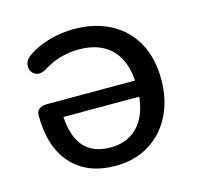

<svg xmlns="http://www.w3.org/2000/svg" viewBox="-81 -583 708 679"><g transform="rotate(-15 273.5 -243.0)"><path d="M45.4 -232.6Q45.4 -248 55.2 -256.2Q65.1 -264.4 83.7 -264.4H424.4V-205.5H108.7L128.3 -219.7Q129.6 -140.4 162.6 -99.3Q195.7 -58.2 262.3 -58.2Q331 -58.2 369.2 -105.4Q407.4 -152.5 407.4 -235.1V-241.7Q407.4 -330.1 364.8 -376.2Q322.2 -422.3 242 -422.3Q209.5 -422.3 175.8 -413.1Q142.2 -403.9 112.5 -384.8Q87.6 -370.2 70.3 -380.3Q53 -390.5 53.5 -412.2Q54.1 -433.9 76 -448.2Q109.3 -471.4 154.5 -483.9Q199.6 -496.4 242.5 -496.4Q320.4 -496.4 378.1 -465.8Q435.8 -435.1 466.6 -378.4Q497.4 -321.6 497.4 -245Q497.4 -169.6 467.7 -111.8Q438 -54 385.3 -22.4Q332.5 9.3 263.8 9.3Q159.9 9.3 102.6 -54.4Q45.4 -118.1 45.4 -232.6Z"/></g></svg>

Font: SN Pro Thin
Style: Regular
Weight: 200
Designer: Tobias Whetton
Foundry: Supernotes
Version: Version 1.003;Glyphs 3.3 (3324)